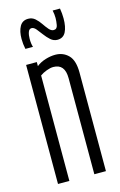

<svg xmlns="http://www.w3.org/2000/svg" viewBox="-114 -782 520 832"><g transform="rotate(-15 146.0 -366.0)"><path d="M39 0V-534H87V-516Q105 -530 128 -537Q151 -544 172 -544Q207 -544 230.5 -520.5Q254 -497 254 -442V0H202V-431Q202 -495 150 -495Q137 -495 119.5 -488.5Q102 -482 90 -473V0ZM54 -602Q49 -625 49 -648Q49 -682 61 -703.5Q73 -725 99 -725Q117 -725 130 -713.5Q143 -702 153 -687Q163 -672 173 -660.5Q183 -649 194 -649Q209 -649 212 -666.5Q215 -684 215 -698Q215 -715 211 -732H244Q248 -709 248 -687Q248 -649 236.5 -626.5Q225 -604 199 -604Q182 -604 168.5 -616Q155 -628 144 -643Q133 -658 123 -670Q113 -682 103 -682Q92 -682 87.5 -669Q83 -656 83 -639Q83 -617 88 -602Z"/></g></svg>

Font: Georama Extra Condensed Light
Style: Regular
Weight: 300
Width: 2
Designer: Jean-Baptiste Levee
Foundry: Production Type
Version: Version 1.000